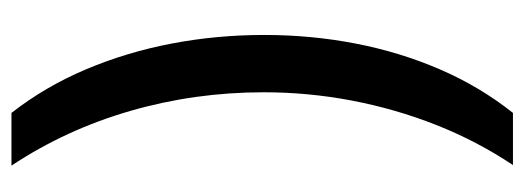

<svg xmlns="http://www.w3.org/2000/svg" viewBox="-310 -447 915 335"><g transform="rotate(-90 147.5 -279.5)"><path d="M254 -276Q254 -194 239 -116.5Q224 -39 194 30.5Q164 100 118 158H27Q69 95 97 24Q125 -47 139.5 -123Q154 -199 154 -277Q154 -397 121.5 -509.5Q89 -622 26 -717H118Q164 -658 194 -587Q224 -516 239 -437.5Q254 -359 254 -276Z"/></g></svg>

Font: Noto Sans Display SemiCondensed Medium
Style: Regular
Weight: 500
Width: 4
Designer: Monotype Design Team
Foundry: Monotype Imaging Inc.
Version: Version 2.003